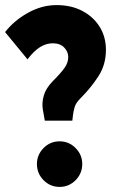

<svg xmlns="http://www.w3.org/2000/svg" viewBox="-24 -722 481 754"><path d="M-4 -596Q31 -641 85.5 -671.5Q140 -702 198 -702Q256 -702 299.5 -679Q343 -656 367.5 -616.5Q392 -577 392 -526Q392 -468 362.5 -422.5Q333 -377 293 -337Q274 -318 269.5 -302.5Q265 -287 263 -273L260 -248H152L144 -293Q140 -319 148 -347Q156 -375 183 -403Q215 -435 229.5 -455.5Q244 -476 244 -498Q244 -519 228 -535.5Q212 -552 183 -552Q158 -552 134 -537.5Q110 -523 84 -489ZM121 -78Q121 -114 147 -140.5Q173 -167 210 -167Q247 -167 273 -140.5Q299 -114 299 -78Q299 -41 273 -14.5Q247 12 210 12Q173 12 147 -14.5Q121 -41 121 -78Z"/></svg>

Font: Radio Canada Condensed
Style: Bold
Weight: 700
Width: 3
Designer: Charles Daoud, Etienne Aubert Bonn, Alexandre Saumier Demers, Jacques Le Bailly
Foundry: Radio-Canada
Version: Version 2.104; ttfautohint (v1.8.4.7-5d5b);gftools[0.9.28.de